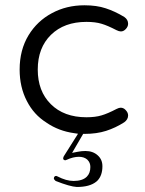

<svg xmlns="http://www.w3.org/2000/svg" viewBox="-20 -519 561 745"><path d="M432.1 -96.2Q397.5 -78.1 374 -71.3Q350.1 -64 315.4 -64Q228 -64 176.8 -115.2Q126.5 -165.5 126.5 -249Q126.5 -333.5 177.7 -383.8Q229 -434.1 315.4 -434.1Q350.1 -434.1 374 -426.8Q397.5 -419.9 432.1 -401.9Q441.9 -397 449.2 -397Q459.5 -397 468.3 -406.5Q477.1 -416 477.1 -426.8Q477.1 -442.9 462.4 -453.1Q426.3 -475.1 390.1 -486.8Q355 -498.5 307.6 -498.5Q237.8 -498.5 181.2 -467.8Q124.5 -437.5 90.8 -382.3Q56.2 -325.2 56.2 -249Q56.2 -181.2 84 -127.4Q111.3 -73.7 160.6 -43L161.1 -42.5Q208 -10.7 267.1 -2.4L282.7 0L227.5 87.4Q225.1 91.8 225.1 96.7Q225.1 98.6 226.1 99.4Q227.1 100.1 228 101.1Q230.5 103 233.4 103L238.8 101.1Q264.2 89.4 286.1 89.4Q305.7 89.4 317.9 99.6L319.8 101.6Q330.6 112.3 330.6 128.9Q330.6 152.8 316.9 166.5Q300.3 183.1 265.6 183.1Q236.8 183.1 203.1 165.5Q199.2 163.6 198.2 163.6Q193.8 163.6 191.4 166.3Q189 168.9 189 173.8Q189 176.8 195.8 183.1Q251.5 205.1 278.3 206.5Q328.1 206.5 353.5 186L357.9 182.1Q377.4 162.1 377.4 126Q377.4 100.1 359.4 84Q340.8 66.9 311.5 66.9Q295.9 66.9 282.2 69.8L259.8 74.2L302.7 0.5H308.6Q355 0.5 391.6 -11.2Q428.2 -22.9 461.9 -44.4Q477.1 -55.2 477.1 -71.3Q477.1 -82.5 466.8 -92.8Q462.4 -97.2 459 -98.6Q454.1 -101.1 448 -101.1Q441.9 -101.1 432.1 -96.2Z"/></svg>

Font: YuPearl-ExtraLight
Style: ExtraLight
Weight: 200
Designer: Max Yao
Foundry: Max-Everyday
Version: Version 1.011; ttfautohint (v1.8.3)